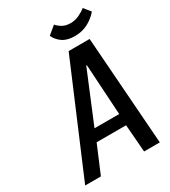

<svg xmlns="http://www.w3.org/2000/svg" viewBox="-209 -974 956 1078"><g transform="rotate(-30 269.5 -435.0)"><path d="M18 0 315 -700H451L502 0H400L386 -178H195L120 0ZM224 -252H384L364 -580H360ZM388 -755Q339 -755 309.5 -775.5Q280 -796 266 -827L318 -870Q330 -855 351.5 -842.5Q373 -830 403 -830Q433 -830 459.5 -842.5Q486 -855 504 -870L539 -827Q513 -796 475 -775.5Q437 -755 388 -755Z"/></g></svg>

Font: Cuprum Medium
Style: Italic
Weight: 500
Italic angle: -10°
Version: Version 3.000